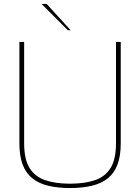

<svg xmlns="http://www.w3.org/2000/svg" viewBox="-20 -944 708 970"><path d="M334 6Q272 6 224 -5.5Q176 -17 143.5 -43Q111 -69 94.5 -112.5Q78 -156 78 -220V-732H102V-220Q102 -139 129.5 -95Q157 -51 209 -33.5Q261 -16 334 -16Q407 -16 459 -33.5Q511 -51 538.5 -95Q566 -139 566 -220V-732H590V-220Q590 -156 573.5 -112.5Q557 -69 524.5 -43Q492 -17 444 -5.5Q396 6 334 6ZM323 -791 190 -924H216L337 -791Z"/></svg>

Font: Exo Thin Thin
Style: Regular
Weight: 250
Version: Version 2.000